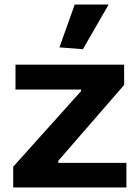

<svg xmlns="http://www.w3.org/2000/svg" viewBox="-20 -824 613 843"><path d="M241 -616 308 -804H457L344 -608ZM38 -92 336 -424V-431H48V-540H525V-451L236 -118V-109H535V-1H38Z"/></svg>

Font: Encode Sans Wide
Style: SemiBold
Weight: 600
Designer: Pablo Impallari, Andres Torresi
Foundry: Pablo Impallari, Andres Torresi
Version: Version 1.000; ttfautohint (v1.00) -l 8 -r 50 -G 200 -x 14 -